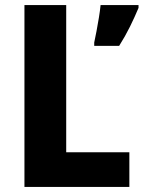

<svg xmlns="http://www.w3.org/2000/svg" viewBox="-20 -734 564 754"><path d="M76 0V-714H240V-136H488V0ZM524 -703Q509 -667 490.5 -629.5Q472 -592 448 -554H350V-567Q354 -585 359 -611.5Q364 -638 368.5 -665.5Q373 -693 375 -714H524Z"/></svg>

Font: Noto Sans SemiCondensed ExtraBold
Style: Regular
Weight: 800
Width: 4
Designer: Monotype Design Team
Foundry: Monotype Imaging Inc.
Version: Version 2.013; ttfautohint (v1.8.4.7-5d5b)